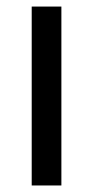

<svg xmlns="http://www.w3.org/2000/svg" viewBox="-20 -568 286 588"><path d="M168 0H77.1V-547.9H168Z"/></svg>

Font: PoppinsZ
Style: Regular
Weight: 400
Designer: Ninad Kale (Devanagari), Jonny Pinhorn (Latin)
Foundry: Indian Type Foundry
Version: Version 3.002;FEAKit 1.0